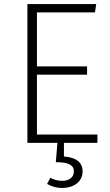

<svg xmlns="http://www.w3.org/2000/svg" viewBox="-20 -704 544 946"><path d="M460 0V-41H162V-336H409V-377H162V-643H448L454 -684H115V0H263L255 95C318 95 344 110 344 140C344 172 318 187 287 187C261 187 243 180 228 172L212 202C230 213 255 222 288 222C341 222 387 193 387 140C387 99 359 72 295 67V0Z"/></svg>

Font: Fira Sans ExtraLight
Style: Regular
Weight: 200
Designer: bBox Type GmbH & Carrois Corporate GbR & Edenspiekermann AG
Foundry: bBox Type GmbH & Carrois Corporate GbR & Edenspiekermann AG
Version: Version 4.300;PS 004.300;hotconv 1.0.88;makeotf.lib2.5.64775